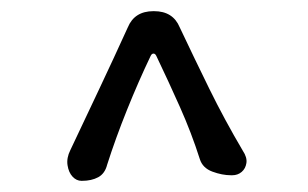

<svg xmlns="http://www.w3.org/2000/svg" viewBox="-20 -817 551 344"><path d="M126 -493Q117 -493 110 -500.5Q103 -508 101 -521Q99 -534 106 -548Q132 -603 158 -658Q184 -713 209 -768Q221 -797 255 -797H256Q290 -797 302 -768Q328 -713 355 -658Q382 -603 415 -547Q423 -535 421.5 -525Q420 -515 413 -509Q406 -503 396 -503H394Q378 -503 360.5 -509.5Q343 -516 338 -532Q323 -579 302.5 -625Q282 -671 260 -717Q258 -721 255 -721Q252 -721 250 -717Q228 -671 207.5 -620Q187 -569 172 -522Q168 -506 156 -499.5Q144 -493 127 -493Z"/></svg>

Font: Winky Sans Light
Style: Regular
Weight: 300
Designer: Simon Atzbach
Foundry: typofactur
Version: Version 1.205